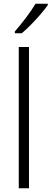

<svg xmlns="http://www.w3.org/2000/svg" viewBox="-20 -1013 277 1033"><path d="M136 0H81V-760H136ZM237 -985Q222 -964 198 -936Q174 -908 147 -880.5Q120 -853 97 -834H60V-844Q89 -877 120 -918Q151 -959 171 -993H237Z"/></svg>

Font: Noto Sans Kannada SemiCondensed Light
Style: Regular
Weight: 300
Width: 4
Designer: Jelle Bosma - Monotype Design Team
Foundry: Monotype Imaging Inc.
Version: Version 2.005; ttfautohint (v1.8.4.7-5d5b)